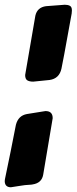

<svg xmlns="http://www.w3.org/2000/svg" viewBox="-52 -775 323 809"><path d="M88 -431Q72 -431 63 -436.5Q54 -442 54 -459L97 -709Q105 -744 142 -749L221 -755Q234 -755 242.5 -750.5Q251 -746 251 -731L250 -718Q247 -704 232.5 -622Q218 -540 207 -486Q198 -444 157 -438ZM-6 14Q-30 14 -32 -9Q-32 -17 -31 -21Q-7 -135 15 -249Q25 -288 61.5 -294.5Q98 -301 133 -306L140 -307Q170 -307 170 -277L130 -39Q124 -4 86 2L80 3Q53 4 26 9Z"/></svg>

Font: Bangerz
Style: Bold
Weight: 700
Designer: vernon adams
Foundry: Vernon Adams
Version: Version 2.10;February 7, 2025;FontCreator 13.0.0.2683 64-bit